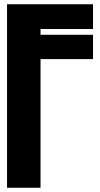

<svg xmlns="http://www.w3.org/2000/svg" viewBox="-20 -880 469 900"><path d="M170 0V-603H416V-717H170V-744H416V-860H13V0Z"/></svg>

Font: Ny Stormning
Style: Sv
Weight: 900
Designer: Robert Jablonski, Mew Too
Foundry: Cannot Into Space Fonts
Version: Version 0.90